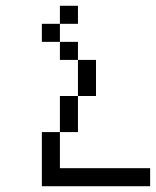

<svg xmlns="http://www.w3.org/2000/svg" viewBox="-20 -645 540 665"><path d="M250 -562.5H187.5V-625H250ZM125 -187.5H187.5V-62.5H500V0H125ZM125 -562.5H187.5V-500H125ZM187.5 -312.5H250V-187.5H187.5ZM187.5 -500H250V-437.5H187.5ZM250 -437.5H312.5V-312.5H250Z"/></svg>

Font: 寒蝉点阵体 16px
Style: Regular
Weight: 400
Designer: Designed by Warren2060
Foundry: ChillType
Version: Version 1.000